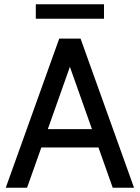

<svg xmlns="http://www.w3.org/2000/svg" viewBox="-20 -881 656 901"><path d="M458 -189H158V-275H458ZM294 -607H322L107 0H7L258 -700H358L609 0H509ZM148 -793V-861H468V-793Z"/></svg>

Font: Cabin VF Beta
Style: Regular
Weight: 400
Designer: Pablo Impallari
Foundry: Pablo Impallari. http://www.impallari.com Igino Marini. http://www.ikern.com
Version: Version 2.200